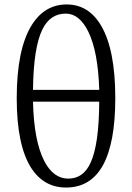

<svg xmlns="http://www.w3.org/2000/svg" viewBox="-20 -827 592 861"><path d="M276 14Q178 14 121 -72Q55 -174 55 -386Q55 -606 122 -714Q180 -807 279 -807Q378 -807 434 -711Q497 -603 497 -387Q497 14 276 14ZM286 -26Q354 -26 386 -97Q424 -178 425 -371H128Q132 -196 178 -106Q219 -26 286 -26ZM128 -424H425Q420 -595 376 -685Q336 -766 275 -766Q205 -766 170 -695Q130 -613 128 -424Z"/></svg>

Font: GenRyuMin TW R
Style: Regular
Weight: 400
Version: Version 1.501;PS 1;hotconv 16.6.51;makeotf.lib2.5.65220